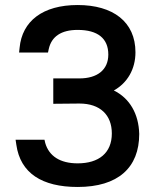

<svg xmlns="http://www.w3.org/2000/svg" viewBox="-20 -732 648 764"><path d="M45 -156C61 -43 147 12 289 12C450 12 534 -65 534 -199C532 -279 496 -341 433 -372C487 -402 519 -457 519 -524C519 -645 430 -712 289 -712C150 -712 68 -648 58 -542L56 -523H171L174 -537C185 -587 224 -613 289 -613C369 -613 411 -579 411 -515C411 -454 367 -420 296 -420H192V-319L296 -320C379 -320 425 -274 425 -201C425 -123 373 -82 289 -82C219 -82 175 -111 160 -163L157 -176H42Z"/></svg>

Font: Mint Spirit
Style: Bold
Weight: 700
Designer: HARENDAL Hirwen
Foundry: Arkandis Digital Foundry.
Version: Version 1.004;FFEdit